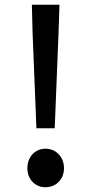

<svg xmlns="http://www.w3.org/2000/svg" viewBox="-20 -774 383 807"><path d="M133 -235H210L226 -635L230 -754H114L117 -635ZM171 13C215 13 249 -20 249 -67C249 -115 215 -149 171 -149C128 -149 95 -115 95 -67C95 -20 128 13 171 13Z"/></svg>

Font: DAIFUKU Sans JP Medium
Style: Regular
Weight: 500
Designer: Original font ‘Source Han Sans JP’ : Ryoko NISHIZUKA  (kana, bopomofo & ideographs); Paul D. Hunt (Latin, Greek & Cyrill
Foundry: Daifuku
Version: Version 1.000